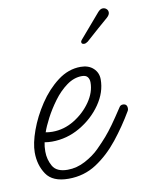

<svg xmlns="http://www.w3.org/2000/svg" viewBox="-66 -559 468 618"><g transform="rotate(-10 168.0 -250.5)"><path d="M109 10Q57 10 36.5 -20.5Q16 -51 16 -92Q16 -122 31 -163.5Q46 -205 72.5 -245Q99 -285 134 -311.5Q169 -338 209 -338Q235 -338 250.5 -323.5Q266 -309 266 -287Q266 -245 239 -206Q212 -167 169 -142Q126 -117 77 -117Q71 -117 65 -117.5Q59 -118 53 -119Q50 -106 50 -89Q50 -63 62.5 -41Q75 -19 111 -19Q141 -19 169 -34Q197 -49 216 -68Q235 -87 248 -102Q261 -117 275 -136.5Q289 -156 310 -188Q314 -195 322 -195Q336 -195 336 -180Q336 -175 334 -172Q307 -126 274 -84.5Q241 -43 200.5 -16.5Q160 10 109 10ZM84 -148Q122 -148 155.5 -168.5Q189 -189 210.5 -220Q232 -251 232 -283Q232 -294 226.5 -301Q221 -308 208 -308Q182 -308 158 -290.5Q134 -273 114.5 -246.5Q95 -220 81.5 -194Q68 -168 62 -150Q67 -149 72.5 -148.5Q78 -148 84 -148ZM320 -479Q304 -465 286 -449.5Q268 -434 246 -414Q239 -409 234 -409Q225 -409 225 -416Q225 -420 229 -424L296 -502Q304 -511 312 -511Q319 -511 324 -506.5Q329 -502 329 -495Q329 -487 320 -479Z"/></g></svg>

Font: Ms Madi
Style: Regular
Weight: 400
Designer: Robert E. Leuschke
Foundry: Robert E. Leuschke
Version: Version 1.010; ttfautohint (v1.8.3)